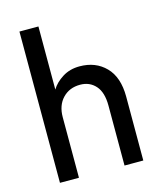

<svg xmlns="http://www.w3.org/2000/svg" viewBox="-108 -798 747 879"><g transform="rotate(-15 265.0 -358.5)"><path d="M67 0V-717H157V-418Q175 -448 210 -470Q245 -492 291 -492Q367 -492 414.5 -443.5Q462 -395 462 -303V0H373V-284Q373 -347 345 -378.5Q317 -410 272 -410Q221 -410 189 -376.5Q157 -343 157 -287V0Z"/></g></svg>

Font: Zen Kaku Gothic Antique Medium
Style: Regular
Weight: 500
Designer: Yoshimichi Ohira
Foundry: Positype
Version: Version 1.002